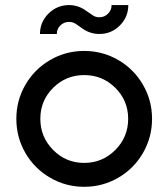

<svg xmlns="http://www.w3.org/2000/svg" viewBox="-20 -716 654 746"><path d="M301.8 -604 275.4 -622.6Q262.7 -630.9 248.5 -630.9Q228.5 -630.9 214.6 -617.2Q200.7 -603.5 200.7 -584H135.3Q135.3 -630.4 168.5 -663.3Q201.7 -696.3 248.5 -696.3Q283.2 -696.3 313 -675.3L339.4 -657.2Q350.6 -648.9 366.2 -648.9Q385.7 -648.9 399.7 -662.8Q413.6 -676.8 413.6 -696.3H478.5Q478.5 -649.9 445.6 -616.9Q412.6 -584 366.2 -584Q331.1 -584 301.8 -604ZM570.8 -254.4Q570.8 -182.6 535.6 -121.8Q500.5 -61 439.7 -25.6Q378.9 9.8 307.1 9.8Q235.4 9.8 174.6 -25.6Q113.8 -61 78.6 -121.8Q43.5 -182.6 43.5 -254.4Q43.5 -325.7 78.6 -386.5Q113.8 -447.3 174.6 -482.7Q235.4 -518.1 307.1 -518.1Q378.9 -518.1 439.7 -482.7Q500.5 -447.3 535.6 -386.5Q570.8 -325.7 570.8 -254.4ZM428 -133.3Q478 -183.6 478 -254.4Q478 -325.2 428 -374.8Q377.9 -424.3 307.1 -424.3Q236.3 -424.3 186.5 -374.8Q136.7 -325.2 136.7 -254.4Q136.7 -183.6 186.5 -133.3Q236.3 -83 307.1 -83Q377.9 -83 428 -133.3Z"/></svg>

Font: Basically A Sans Serif Medium
Style: Regular
Weight: 500
Designer: Hyung-Suk Kim
Foundry: Mental Design
Version: 1.000